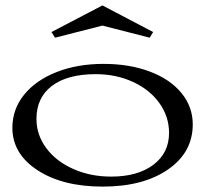

<svg xmlns="http://www.w3.org/2000/svg" viewBox="-20 -672 764 712"><path d="M360.8 20Q212.4 20 119.1 -40.8Q25.9 -101.6 25.9 -198.2Q25.9 -266.6 69.3 -320.6Q112.8 -374.5 189.9 -404.8Q267.1 -435.1 363.8 -435.1Q460 -435.1 535.4 -406.7Q610.8 -378.4 652.8 -327.1Q694.8 -275.9 694.8 -210.9Q694.8 -106.9 603 -43.5Q511.2 20 360.8 20ZM115.2 -231Q115.2 -171.9 151.6 -122.8Q188 -73.7 251.7 -45.4Q315.4 -17.1 392.1 -17.1Q490.7 -17.1 548.8 -61Q606.9 -105 606.9 -179.2Q606.9 -239.7 571 -289.8Q535.2 -339.8 472.7 -368.4Q410.2 -397 335 -397Q230 -397 172.6 -353.5Q115.2 -310.1 115.2 -231ZM170.9 -553.2 359.9 -651.9 547.9 -553.2 535.2 -532.2 359.9 -577.1 184.1 -532.2Z"/></svg>

Font: Halibut Exp
Style: Regular
Weight: 400
Width: 7
Designer: Matteo Maggi
Foundry: Collletttivo
Version: Version 3.080 | FøM Fix